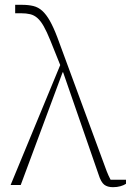

<svg xmlns="http://www.w3.org/2000/svg" viewBox="-20 -768 547 797"><path d="M230 -498 189 -600Q174 -637 161.5 -659Q149 -681 135.5 -693Q122 -705 105.5 -709Q89 -713 67 -713H43V-748H71Q98 -748 118.5 -743Q139 -738 155.5 -723Q172 -708 187 -681.5Q202 -655 218 -613L423 -57Q430 -39 439 -22H503V-5Q494 1 480 5Q466 9 449 9Q426 9 412.5 -1.5Q399 -12 389 -44L242 -468H240L66 0H24Z"/></svg>

Font: IBM Plex Serif ExtLt
Style: Regular
Weight: 200
Designer: Mike Abbink, Paul van der Laan, Pieter van Rosmalen
Foundry: Bold Monday
Version: Version 3.001